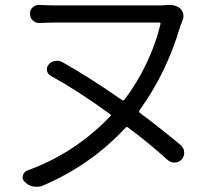

<svg xmlns="http://www.w3.org/2000/svg" viewBox="-20 -714 823 766"><path d="M701.2 -134.8Q714.8 -123 714.8 -104.5Q714.8 -89.8 705.1 -78.1Q694.3 -66.4 678.2 -65.4Q662.1 -64.5 649.4 -75.2Q575.2 -142.6 491.2 -205.1Q485.4 -210 480.5 -204.1Q342.8 -55.7 151.4 26.4Q139.6 31.2 127 31.2Q120.1 31.2 113.3 30.3Q92.8 26.4 79.1 11.7Q70.3 3.9 70.3 -6.8Q70.3 -9.8 71.3 -13.7Q75.2 -28.3 89.8 -34.2Q277.3 -101.6 419.9 -250Q424.8 -254.9 418.9 -258.8Q293 -350.6 181.6 -412.1Q169.9 -418.9 167.5 -432.1Q165 -445.3 173.8 -456.1Q183.6 -467.8 198.7 -470.7Q213.9 -473.6 227.5 -466.8Q335.9 -406.2 465.8 -315.4Q472.7 -310.5 476.6 -316.4Q527.3 -382.8 564.9 -462.4Q602.5 -542 620.1 -617.2Q622.1 -624 615.2 -624H201.2Q176.8 -624 136.7 -622.1Q121.1 -622.1 110.4 -632.8Q99.6 -643.6 99.6 -659.2Q99.6 -674.8 110.4 -684.6Q121.1 -694.3 134.8 -694.3Q135.7 -694.3 136.7 -694.3Q173.8 -692.4 201.2 -692.4H620.1Q629.9 -692.4 639.6 -693.4Q647.5 -694.3 655.3 -694.3Q680.7 -694.3 697.3 -681.6Q708 -672.9 710.9 -658.7Q713.9 -644.5 708 -631.8Q703.1 -620.1 699.2 -609.4Q644.5 -422.9 536.1 -273.4Q532.2 -267.6 538.1 -263.7Q623 -200.2 701.2 -134.8Z"/></svg>

Font: Gen Jyuu Gothic P Normal
Style: Regular
Weight: 300
Designer: [Source Han Sans]
Ryoko NISHIZUKA  (kana & ideographs); Paul D. Hunt (Latin, Greek & Cyrillic); Wenlong ZHANG  (bopomofo
Version: Version 1.002.20150607